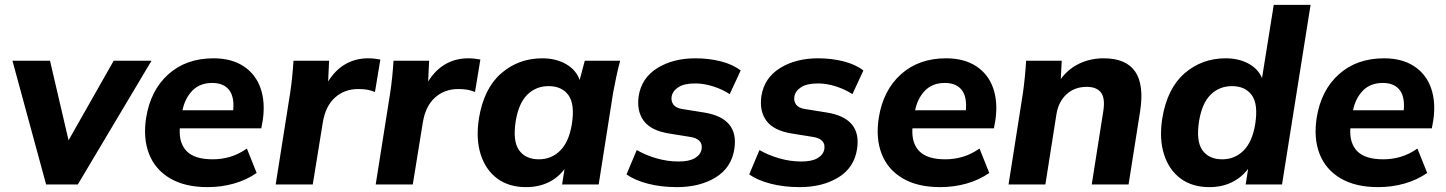

<svg xmlns="http://www.w3.org/2000/svg" viewBox="-20 -756 5927 787"><path d="M169 0 31 -507H185L261 -181L446 -507H601L299 0Z M831 11Q738 11 677 -25Q616 -61 591 -125Q566 -189 579 -273Q597 -386 670 -451.5Q743 -517 855 -517Q929 -517 978.5 -484.5Q1028 -452 1048 -394.5Q1068 -337 1057 -263L1051 -230H717Q713 -169 745.5 -136Q778 -103 852 -103Q888 -103 922.5 -113Q957 -123 992 -147L1032 -47Q990 -18 938.5 -3.5Q887 11 831 11ZM850 -416Q799 -416 768.5 -384.5Q738 -353 728 -304H936Q941 -360 918.5 -388Q896 -416 850 -416Z M1110 0 1169 -373Q1174 -405 1177.5 -439.5Q1181 -474 1183 -507H1329L1325 -422Q1355 -470 1396.5 -493.5Q1438 -517 1489 -517Q1503 -517 1515.5 -515.5Q1528 -514 1539 -512L1517 -379Q1499 -386 1484.5 -388.5Q1470 -391 1448 -391Q1392 -391 1353 -356Q1314 -321 1303 -253L1262 0Z M1520 0 1579 -373Q1584 -405 1587.5 -439.5Q1591 -474 1593 -507H1739L1735 -422Q1765 -470 1806.5 -493.5Q1848 -517 1899 -517Q1913 -517 1925.5 -515.5Q1938 -514 1949 -512L1927 -379Q1909 -386 1894.5 -388.5Q1880 -391 1858 -391Q1802 -391 1763 -356Q1724 -321 1713 -253L1672 0Z M2136 11Q2066 11 2018.5 -24Q1971 -59 1950.5 -122.5Q1930 -186 1943 -270Q1963 -393 2034 -455Q2105 -517 2203 -517Q2259 -517 2300.5 -493Q2342 -469 2356 -428L2377 -507H2522Q2513 -474 2506 -440.5Q2499 -407 2493 -375L2434 0H2284L2294 -63Q2268 -28 2228 -8.5Q2188 11 2136 11ZM2189 -103Q2240 -103 2276 -138.5Q2312 -174 2324 -247Q2337 -329 2310 -366Q2283 -403 2229 -403Q2177 -403 2141.5 -368Q2106 -333 2094 -260Q2081 -178 2107.5 -140.5Q2134 -103 2189 -103Z M2755 11Q2690 11 2636 -3Q2582 -17 2548 -41L2590 -141Q2626 -120 2671 -107Q2716 -94 2762 -94Q2805 -94 2828.5 -108Q2852 -122 2856 -145Q2862 -187 2808 -195L2721 -209Q2648 -221 2618.5 -261Q2589 -301 2598 -363Q2610 -437 2674.5 -477Q2739 -517 2830 -517Q2886 -517 2935 -504.5Q2984 -492 3016 -467L2971 -370Q2943 -389 2904.5 -401.5Q2866 -414 2830 -414Q2784 -414 2760.5 -398.5Q2737 -383 2733 -360Q2730 -341 2740.5 -327Q2751 -313 2777 -309L2865 -295Q3010 -272 2990 -145Q2978 -68 2913 -28.5Q2848 11 2755 11Z M3258 11Q3193 11 3139 -3Q3085 -17 3051 -41L3093 -141Q3129 -120 3174 -107Q3219 -94 3265 -94Q3308 -94 3331.5 -108Q3355 -122 3359 -145Q3365 -187 3311 -195L3224 -209Q3151 -221 3121.5 -261Q3092 -301 3101 -363Q3113 -437 3177.5 -477Q3242 -517 3333 -517Q3389 -517 3438 -504.5Q3487 -492 3519 -467L3474 -370Q3446 -389 3407.5 -401.5Q3369 -414 3333 -414Q3287 -414 3263.5 -398.5Q3240 -383 3236 -360Q3233 -341 3243.5 -327Q3254 -313 3280 -309L3368 -295Q3513 -272 3493 -145Q3481 -68 3416 -28.5Q3351 11 3258 11Z M3834 11Q3741 11 3680 -25Q3619 -61 3594 -125Q3569 -189 3582 -273Q3600 -386 3673 -451.5Q3746 -517 3858 -517Q3932 -517 3981.5 -484.5Q4031 -452 4051 -394.5Q4071 -337 4060 -263L4054 -230H3720Q3716 -169 3748.5 -136Q3781 -103 3855 -103Q3891 -103 3925.5 -113Q3960 -123 3995 -147L4035 -47Q3993 -18 3941.5 -3.5Q3890 11 3834 11ZM3853 -416Q3802 -416 3771.5 -384.5Q3741 -353 3731 -304H3939Q3944 -360 3921.5 -388Q3899 -416 3853 -416Z M4114 0 4173 -375Q4182 -439 4186 -507H4332L4328 -432Q4359 -474 4404.5 -495.5Q4450 -517 4504 -517Q4688 -517 4653 -298L4606 0H4455L4502 -298Q4511 -353 4493 -376.5Q4475 -400 4435 -400Q4384 -400 4351 -369Q4318 -338 4310 -286L4265 0Z M4937 11Q4867 11 4819.5 -24Q4772 -59 4751.5 -122.5Q4731 -186 4744 -270Q4764 -393 4835 -455Q4906 -517 5004 -517Q5057 -517 5097 -495.5Q5137 -474 5153 -436L5201 -736H5352L5235 0H5086L5096 -64Q5070 -29 5029.5 -9Q4989 11 4937 11ZM4990 -103Q5041 -103 5077 -138.5Q5113 -174 5125 -247Q5138 -329 5111 -366Q5084 -403 5030 -403Q4978 -403 4942.5 -368Q4907 -333 4895 -260Q4882 -178 4908.5 -140.5Q4935 -103 4990 -103Z M5629 11Q5536 11 5475 -25Q5414 -61 5389 -125Q5364 -189 5377 -273Q5395 -386 5468 -451.5Q5541 -517 5653 -517Q5727 -517 5776.5 -484.5Q5826 -452 5846 -394.5Q5866 -337 5855 -263L5849 -230H5515Q5511 -169 5543.5 -136Q5576 -103 5650 -103Q5686 -103 5720.5 -113Q5755 -123 5790 -147L5830 -47Q5788 -18 5736.5 -3.5Q5685 11 5629 11ZM5648 -416Q5597 -416 5566.5 -384.5Q5536 -353 5526 -304H5734Q5739 -360 5716.5 -388Q5694 -416 5648 -416Z"/></svg>

Font: Winston
Style: Bold Italic
Weight: 700
Italic angle: -9°
Designer: Original fonts by Vernon Adams / Changes by Cristiano Sobral
Foundry: Original fonts by Vernon Adams / Changes by Cristiano Sobral
Version: Version 2.503;July 17, 2020;FontCreator 13.0.0.2655 64-bit